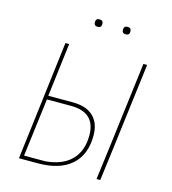

<svg xmlns="http://www.w3.org/2000/svg" viewBox="-117 -896 887 992"><g transform="rotate(15 326.5 -400.5)"><path d="M273 -781Q273 -801 293 -801Q313 -801 313 -781Q313 -761 293 -761Q273 -761 273 -781ZM423 -781Q423 -801 443 -801Q463 -801 463 -781Q463 -761 443 -761Q423 -761 423 -781ZM76 0 100 -195 154 -637H174L139 -351H270Q342 -351 380 -315Q418 -279 418 -212Q418 -110 356 -55Q294 0 178 0ZM591 -637 536 -195 511 0H491L516 -195L571 -637ZM265 -331H137L120 -195L98 -20H210Q301 -27 349 -75.5Q397 -124 397 -208Q397 -331 265 -331Z"/></g></svg>

Font: Alegreya Sans Thin
Style: Italic
Weight: 100
Italic angle: -7°
Designer: Juan Pablo del Peral
Foundry: Huerta Tipografica
Version: Version 2.007